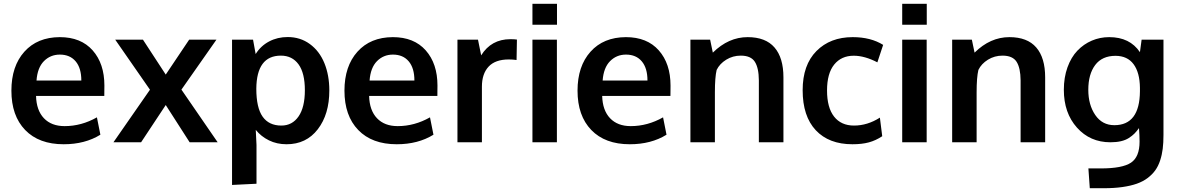

<svg xmlns="http://www.w3.org/2000/svg" viewBox="-20 -744 6165 1004"><path d="M313 10.3Q183.6 10.3 111.6 -64.2Q39.6 -138.7 39.6 -270Q39.6 -397.9 107.4 -473.6Q175.3 -549.3 292.5 -549.8Q403.3 -549.8 464.6 -480.5Q525.9 -411.1 525.9 -296.4Q525.9 -288.1 525.6 -269.5Q525.4 -251 525.4 -242.2H168.5Q170.4 -167 209.7 -125.7Q249 -84.5 317.9 -84.5Q405.8 -84.5 486.8 -130.4L504.9 -39.6Q424.3 10.3 313 10.3ZM170.9 -322.8H405.3Q405.3 -388.2 375.5 -423.3Q345.7 -458.5 293 -458.5Q243.7 -458.5 209.7 -424.3Q175.8 -390.1 170.9 -322.8Z M573.2 0 764.2 -274.9 582.5 -536.6H727.5L846.7 -354L969.2 -536.6H1111.8L928.7 -275.4L1118.2 0H971.7L846.7 -194.8L717.8 0Z M1193.4 223.1V-536.6H1303.2L1316.9 -461.4Q1343.3 -503.9 1387 -527.1Q1430.7 -550.3 1484.4 -550.3Q1550.3 -550.3 1600.3 -513.7Q1650.4 -477.1 1676.3 -413.8Q1702.1 -350.6 1702.1 -271Q1702.1 -146.5 1641.8 -68.1Q1581.5 10.3 1478.5 10.3Q1427.7 10.3 1386.5 -10Q1345.2 -30.3 1317.4 -64.9Q1321.3 5.4 1321.3 14.2V216.8ZM1451.2 -87.4Q1508.3 -87.4 1541.3 -135.3Q1574.2 -183.1 1574.2 -272Q1574.2 -362.3 1541 -407.7Q1507.8 -453.1 1448.7 -453.1Q1321.8 -453.1 1320.3 -280.3Q1320.3 -180.7 1353.3 -134Q1386.2 -87.4 1451.2 -87.4Z M2054.7 10.3Q1925.3 10.3 1853.3 -64.2Q1781.2 -138.7 1781.2 -270Q1781.2 -397.9 1849.1 -473.6Q1917 -549.3 2034.2 -549.8Q2145 -549.8 2206.3 -480.5Q2267.6 -411.1 2267.6 -296.4Q2267.6 -288.1 2267.3 -269.5Q2267.1 -251 2267.1 -242.2H1910.2Q1912.1 -167 1951.4 -125.7Q1990.7 -84.5 2059.6 -84.5Q2147.5 -84.5 2228.5 -130.4L2246.6 -39.6Q2166 10.3 2054.7 10.3ZM1912.6 -322.8H2147Q2147 -388.2 2117.2 -423.3Q2087.4 -458.5 2034.7 -458.5Q1985.4 -458.5 1951.4 -424.3Q1917.5 -390.1 1912.6 -322.8Z M2372.1 0V-536.6H2479.5L2496.1 -454.6Q2548.8 -539.1 2648.9 -539.1Q2669.9 -539.1 2683.1 -537.1L2681.2 -430.2Q2661.6 -433.1 2640.6 -433.1Q2569.8 -433.1 2534.9 -395.5Q2500 -357.9 2500 -291V0Z M2764.2 0V-536.6H2892.1V0ZM2764.2 -614.7V-724.1H2892.6V-614.7Z M3273.4 10.3Q3144 10.3 3072 -64.2Q3000 -138.7 3000 -270Q3000 -397.9 3067.9 -473.6Q3135.7 -549.3 3252.9 -549.8Q3363.8 -549.8 3425 -480.5Q3486.3 -411.1 3486.3 -296.4Q3486.3 -288.1 3486.1 -269.5Q3485.8 -251 3485.8 -242.2H3128.9Q3130.9 -167 3170.2 -125.7Q3209.5 -84.5 3278.3 -84.5Q3366.2 -84.5 3447.3 -130.4L3465.3 -39.6Q3384.8 10.3 3273.4 10.3ZM3131.3 -322.8H3365.7Q3365.7 -388.2 3335.9 -423.3Q3306.2 -458.5 3253.4 -458.5Q3204.1 -458.5 3170.2 -424.3Q3136.2 -390.1 3131.3 -322.8Z M3590.3 0V-536.6H3693.4L3707.5 -468.8Q3789.6 -549.8 3889.6 -549.8Q3983.4 -549.8 4030 -495.8Q4076.7 -441.9 4076.7 -339.4V0H3948.2V-323.7Q3947.8 -388.7 3927.2 -420.9Q3906.7 -453.1 3853.5 -453.1Q3812 -453.1 3777.6 -431.9Q3743.2 -410.6 3727.5 -378.4Q3718.3 -340.3 3718.3 -261.2V0Z M4437.5 10.3Q4314.5 10.3 4245.8 -63Q4177.2 -136.2 4177.2 -272.5Q4177.2 -404.3 4249.3 -477.1Q4321.3 -549.8 4439 -549.8Q4533.2 -549.8 4598.1 -509.3L4567.9 -418Q4501.5 -452.6 4444.3 -452.6Q4379.4 -452.6 4342 -406.2Q4304.7 -359.9 4304.7 -271Q4304.7 -181.2 4341.6 -134.3Q4378.4 -87.4 4445.8 -87.4Q4516.1 -87.4 4581.1 -128.9L4593.3 -31.7Q4559.6 -9.3 4523.4 0.5Q4487.3 10.3 4437.5 10.3Z M4697.8 0V-536.6H4825.7V0ZM4697.8 -614.7V-724.1H4826.2V-614.7Z M4959 0V-536.6H5062L5076.2 -468.8Q5158.2 -549.8 5258.3 -549.8Q5352.1 -549.8 5398.7 -495.8Q5445.3 -441.9 5445.3 -339.4V0H5316.9V-323.7Q5316.4 -388.7 5295.9 -420.9Q5275.4 -453.1 5222.2 -453.1Q5180.7 -453.1 5146.2 -431.9Q5111.8 -410.6 5096.2 -378.4Q5086.9 -340.3 5086.9 -261.2V0Z M5678.7 240.2 5671.4 136.7H5736.3Q5849.1 136.7 5894 106.7Q5939 76.7 5939 -3.4Q5939 -36.1 5936 -74.2Q5923.3 -56.6 5911.9 -45.2Q5900.4 -33.7 5883.1 -22.5Q5865.7 -11.2 5841.6 -5.6Q5817.4 0 5786.6 0Q5680.2 0 5611.6 -76.7Q5543 -153.3 5543 -274.4Q5543 -338.9 5562 -391.8Q5581.1 -444.8 5613.8 -479Q5646.5 -513.2 5689.2 -531.5Q5731.9 -549.8 5780.3 -549.8Q5888.2 -549.8 5940.9 -471.2L5949.7 -536.6H6064V-38.1Q6064 2 6060.1 33.9Q6056.2 65.9 6046.4 95.5Q6036.6 125 6020.8 147Q6004.9 168.9 5981 187Q5957 205.1 5924.6 216.6Q5892.1 228 5849.1 234.1Q5806.2 240.2 5752.4 240.2ZM5807.1 -89.4Q5939.5 -89.4 5940.9 -266.6V-285.2Q5939.9 -364.7 5907.7 -408.2Q5875.5 -451.7 5813.5 -452.1Q5743.2 -452.1 5707 -404.1Q5670.9 -356 5670.9 -274.4Q5670.9 -195.8 5707.3 -142.6Q5743.7 -89.4 5807.1 -89.4Z"/></svg>

Font: Oxygen
Style: Bold
Weight: 700
Designer: vernon adams
Foundry: Vernon Adams
Version: Version 0.2.3 webfont; ttfautohint (v0.93.3-1d66) -l 8 -r 50